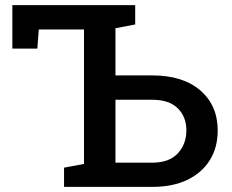

<svg xmlns="http://www.w3.org/2000/svg" viewBox="-20 -731 906 751"><path d="M230.5 0V-75.2L308.6 -89.8V-615.7H131.8L126 -541H28.3V-710.9H508.8V-635.3L431.6 -620.6V-436H575.7Q695.3 -436 763.4 -377.4Q831.5 -318.8 831.5 -220.7Q831.5 -153.8 800.5 -104.2Q769.5 -54.7 712.4 -27.3Q655.3 0 575.7 0ZM431.6 -94.7H575.7Q641.1 -94.7 675 -130.6Q709 -166.5 709 -221.7Q709 -273.9 675.3 -307.4Q641.6 -340.8 575.7 -340.8H431.6Z"/></svg>

Font: Roboto Slab Medium
Style: Regular
Weight: 500
Designer: Google
Version: Version 2.001; ttfautohint (v1.8.3)